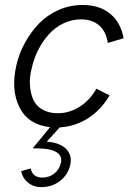

<svg xmlns="http://www.w3.org/2000/svg" viewBox="-20 -516 535 788"><path d="M217.3 -51.3Q265.6 -51.3 307.9 -78.6Q350.1 -106 375.5 -151.9L429.7 -124.5Q394.5 -64.5 341.1 -30.5Q287.6 3.4 225.1 6.8L171.9 65.4Q186 65.9 204.1 70.3Q241.7 80.1 258.8 104Q275.9 127.9 268.1 162.1Q258.3 202.1 225.8 227.1Q193.4 252 148.9 252Q117.7 252 95 233.4Q72.3 214.8 66.9 186.5L106.4 175.3Q108.9 192.9 121.3 202.9Q133.8 212.9 152.3 212.9Q181.6 212.9 202.6 196.5Q223.6 180.2 230 151.9Q235.8 127.4 217 112.3Q198.2 97.2 158.7 94.2Q137.7 92.8 114.3 92.8L185.5 5.9Q96.2 -3.9 60.1 -75.2Q23.9 -146.5 47.4 -249Q58.6 -296.9 82.3 -340.3Q106 -383.8 139.6 -418.9Q173.3 -454.1 220.2 -474.9Q267.1 -495.6 319.3 -495.6Q387.7 -495.6 431.6 -460Q475.6 -424.3 487.3 -358.9L422.4 -339.8Q416 -385.7 387.5 -411.1Q358.9 -436.5 313 -436.5Q274.4 -436.5 240 -419.9Q205.6 -403.3 180.4 -375.2Q155.3 -347.2 137.2 -311.8Q119.1 -276.4 110.4 -236.8Q100.6 -200.7 102.8 -167Q105 -133.3 116.2 -107.7Q127.4 -82 153.6 -66.7Q179.7 -51.3 217.3 -51.3Z"/></svg>

Font: HK Grotesk Legacy
Style: Italic
Weight: 400
Italic angle: -13°
Designer: Alfredo Marco Pradil
Foundry: Hanken Design Co.
Version: Version 2.022;PS 002.022;hotconv 1.0.88;makeotf.lib2.5.64775